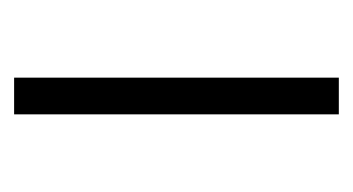

<svg xmlns="http://www.w3.org/2000/svg" viewBox="-134 -366 500 272"><g transform="rotate(90 116.0 -230.0)"><path d="M90 -460H142V0H90Z"/></g></svg>

Font: Jost* Light
Style: Regular
Weight: 300
Version: Version 3.7